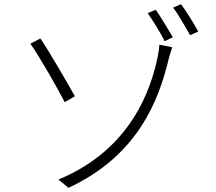

<svg xmlns="http://www.w3.org/2000/svg" viewBox="-20 -866 1040 923"><path d="M812 -829C838 -797 870 -737 894 -697L933 -714C912 -754 874 -814 850 -846ZM690 -803C714 -768 752 -709 771 -668L811 -687C790 -723 751 -787 729 -819ZM126 -656C169 -595 256 -444 291 -375L340 -403C306 -464 217 -619 174 -681ZM309 37C641 -117 744 -382 792 -587C795 -596 801 -620 808 -639L746 -651C746 -636 741 -608 738 -593C706 -437 610 -147 261 -3Z"/></svg>

Font: Spoqa Han Sans Neo Light
Style: Regular
Weight: 300
Designer: [Spoqa Han Sans Neo] Dong-huui Kim  Younghwa Kang  Yujin Lee  [Noto Sans] Ryoko NISHIZUKA  (kana & ideographs); Paul D. 
Foundry: Spoqa (http://www.spoqa-han-sans.com)
Version: Version 1.000